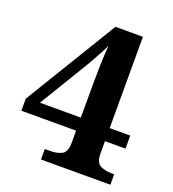

<svg xmlns="http://www.w3.org/2000/svg" viewBox="-131 -814 821 913"><g transform="rotate(20 279.5 -357.0)"><path d="M180 0V-53H208Q242 -53 266 -65.5Q290 -78 290 -125V-186H13V-247L297 -714H436V-252H540V-186H436V-125Q436 -78 460 -65.5Q484 -53 518 -53H531V0ZM83 -252H290V-427Q290 -471 291.5 -522Q293 -573 297 -619Q292 -607 281.5 -587Q271 -567 258.5 -544.5Q246 -522 235 -503Q224 -484 218 -475Z"/></g></svg>

Font: Noto Serif Tibetan
Style: Bold
Weight: 700
Designer: Monotype Design Team
Foundry: Monotype Imaging Inc.
Version: Version 2.103; ttfautohint (v1.8.4.7-5d5b)